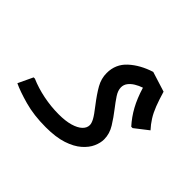

<svg xmlns="http://www.w3.org/2000/svg" viewBox="-141 -666 1092 1092"><g transform="rotate(45 405.0 -119.5)"><path d="M328 208Q232 208 156.5 187Q81 166 37 145L79 56H89Q142 79 204 91.5Q266 104 328 104Q383 104 420.5 93Q458 82 477.5 63.5Q497 45 497 22Q497 7 485.5 -14.5Q474 -36 441 -78Q400 -131 377.5 -171Q355 -211 355 -255Q355 -327 407 -374.5Q459 -422 538 -447L659 -409Q674 -358 688.5 -320.5Q703 -283 721 -254.5Q739 -226 762 -201L681 -138H670Q633 -179 606.5 -227.5Q580 -276 560 -342Q536 -334 515.5 -321.5Q495 -309 482.5 -292.5Q470 -276 470 -255Q470 -230 488.5 -202Q507 -174 532 -142Q561 -105 586.5 -64Q612 -23 612 22Q612 50 598 82Q584 114 551 143Q518 172 463.5 190Q409 208 328 208Z"/></g></svg>

Font: Fustat
Style: Bold
Weight: 700
Designer: Mohamed Gaber, Khaled Hosny, Laura Garcia Mut
Foundry: Kief Type Foundry, Alif Type Foundry, Hard Type Foundry
Version: Version 1.007